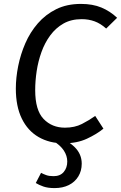

<svg xmlns="http://www.w3.org/2000/svg" viewBox="-20 -721 619 982"><path d="M394 -701Q454 -701 498.5 -682.5Q543 -664 579 -630L523 -575Q494 -601 463.5 -612Q433 -623 398 -623Q344 -623 304.5 -600.5Q265 -578 237 -540Q209 -502 192 -454.5Q175 -407 167.5 -357Q160 -307 160 -260Q160 -157 203 -112.5Q246 -68 312 -68Q362 -68 399 -87Q436 -106 467 -128L509 -63Q475 -35 424.5 -11.5Q374 12 306 12Q233 12 177.5 -20Q122 -52 91.5 -114.5Q61 -177 61 -268Q61 -323 73 -383Q85 -443 109.5 -499.5Q134 -556 173.5 -601.5Q213 -647 267.5 -674Q322 -701 394 -701ZM251 -1 267 -24Q326 -4 362 31.5Q398 67 398 116Q398 153 380.5 181.5Q363 210 332 225.5Q301 241 259 241Q225 241 202 233Q179 225 163 215L190 163Q201 169 216 174.5Q231 180 254 180Q288 180 306 158.5Q324 137 324 105Q324 76 306.5 49Q289 22 251 -1Z"/></svg>

Font: Fira Sans Variable
Style: Italic
Weight: 397
Italic angle: -8°
Designer: Carrois Corporate & Edenspiekermann AG
Foundry: Carrois Corporate GbR & Edenspiekermann AG
Version: Version 4.202